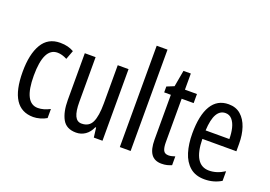

<svg xmlns="http://www.w3.org/2000/svg" viewBox="-106 -1051 1903 1353"><g transform="rotate(20 845.0 -375.0)"><path d="M221 10Q43 10 43 -265Q43 -397 87.5 -472Q132 -547 223 -547Q255 -547 280 -540.5Q305 -534 326 -522L301 -455Q263 -475 229 -475Q126 -475 126 -266Q126 -61 230 -61Q252 -61 274.5 -67.5Q297 -74 320 -86V-18Q299 -5 271.5 2.5Q244 10 221 10Z M738 -537V0H673L664 -72H658Q641 -32 610.5 -11Q580 10 542 10Q469 10 439.5 -43.5Q410 -97 410 -187V-537H491V-202Q491 -131 507 -97Q523 -63 557 -63Q613 -63 635 -109Q657 -155 657 -251V-537Z M949 0H868V-760H949Z M1210 -62Q1222 -62 1234 -65Q1246 -68 1258 -72V-6Q1242 1 1224 5.5Q1206 10 1183 10Q1130 10 1105 -25.5Q1080 -61 1080 -133V-469H1030V-513L1084 -535L1106 -658H1161V-537H1251V-469H1161V-143Q1161 -103 1171 -82.5Q1181 -62 1210 -62Z M1487 -546Q1542 -546 1578 -514.5Q1614 -483 1632 -429.5Q1650 -376 1650 -309V-253H1395Q1398 -59 1514 -59Q1543 -59 1571.5 -68Q1600 -77 1630 -96V-24Q1574 10 1505 10Q1437 10 1395 -26.5Q1353 -63 1334 -125Q1315 -187 1315 -265Q1315 -402 1358.5 -474Q1402 -546 1487 -546ZM1487 -480Q1446 -480 1423 -440Q1400 -400 1396 -317H1574Q1574 -361 1565 -398Q1556 -435 1536.5 -457.5Q1517 -480 1487 -480Z"/></g></svg>

Font: Noto Sans Khmer ExtraCondensed
Style: Regular
Weight: 400
Width: 2
Designer: Danh Hong and the Monotype Design Team
Foundry: Monotype Imaging Inc.
Version: Version 2.004; ttfautohint (v1.8.4.7-5d5b)